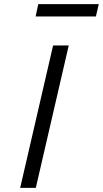

<svg xmlns="http://www.w3.org/2000/svg" viewBox="-20 -913 500 933"><path d="M153 -833 166 -893H460L446 -833ZM78 0 238 -692H314L154 0Z"/></svg>

Font: Titillium Web
Style: Italic
Weight: 400
Italic angle: -13°
Version: Version 1.002;PS 57.000;hotconv 1.0.70;makeotf.lib2.5.55311